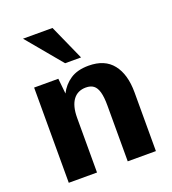

<svg xmlns="http://www.w3.org/2000/svg" viewBox="-142 -895 897 1001"><g transform="rotate(-20 306.5 -394.0)"><path d="M67.4 0V-528.3H201.7L210.4 -443.4Q231.9 -486.3 271.2 -512.5Q310.5 -538.6 372.6 -538.6Q461.9 -538.6 506.3 -482.2Q550.8 -425.8 550.8 -325.7V0H394.5V-310.1Q394.5 -356.4 386.7 -384.3Q378.9 -412.1 362.8 -424.3Q346.7 -436.5 320.3 -436.5Q297.9 -436.5 280 -428.2Q262.2 -419.9 249.8 -403.3Q237.3 -386.7 230.7 -361.6Q224.1 -336.4 224.1 -302.7V0ZM262.7 -592.3 100.1 -787.6H263.7L351.1 -592.3Z"/></g></svg>

Font: Comme
Style: Bold
Weight: 700
Version: Version 1.000;gftools[0.9.27]